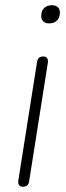

<svg xmlns="http://www.w3.org/2000/svg" viewBox="-20 -705 252 731"><path d="M67 6Q57 6 52.5 -0.5Q48 -7 50 -19L121 -469Q124 -490 145 -490Q155 -490 159.5 -483.5Q164 -477 162 -465L91 -15Q88 6 67 6ZM167 -616Q153 -616 145 -623.5Q137 -631 137 -644Q137 -664 148 -674.5Q159 -685 178 -685Q192 -685 200 -678Q208 -671 208 -657Q208 -638 197 -627Q186 -616 167 -616Z"/></svg>

Font: Nunito Variable Extra Light
Style: Italic
Weight: 200
Italic angle: -9°
Designer: Vernon Adams
Foundry: Vernon Adams
Version: Version 3.602